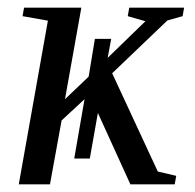

<svg xmlns="http://www.w3.org/2000/svg" viewBox="-20 -479 508 499"><path d="M104.5 -425.3 38.6 -437 42.5 -459H191.4L148.9 -221.2L210.4 -279.8L226.6 -377.9H269L259.8 -328.6L357.9 -423.8L312 -437L315.9 -459H458.5L454.6 -437L415 -425.8L271.5 -288.6L390.1 -33.2L438 -22L434.1 0H318.8L234.4 -185.5L213.4 -66.9H172.9L199.7 -221.2L140.1 -166L109.9 0H28.8Z"/></svg>

Font: Liberation Serif
Style: Italic
Weight: 400
Italic angle: -16.333°
Designer: Steve Matteson
Foundry: Ascender Corporation
Version: Version 2.1.5